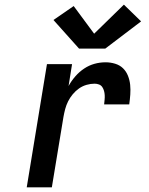

<svg xmlns="http://www.w3.org/2000/svg" viewBox="-20 -806 640 826"><path d="M95 0 182 -530H290L275 -436Q287 -458 304 -477.5Q321 -497 342 -511Q363 -525 386.5 -531.5Q410 -538 434 -538Q455 -538 475 -532Q495 -526 509 -512.5Q523 -499 530.5 -480Q538 -461 540 -441Q542 -421 540.5 -399.5Q539 -378 536 -357H428Q429 -367 430 -377Q431 -387 430.5 -396.5Q430 -406 427.5 -415Q425 -424 420 -431.5Q415 -439 406 -442.5Q397 -446 387 -446Q370 -446 352.5 -441Q335 -436 320 -425.5Q305 -415 293 -400.5Q281 -386 273 -370Q265 -354 260.5 -337Q256 -320 253 -303L203 0ZM320 -597 210 -720 297 -780 385 -661 513 -786 587 -714 433 -597Z"/></svg>

Font: Iosevka Curly SmBdEx
Style: Italic
Weight: 600
Width: 7
Italic angle: -9°
Monospace: yes
Designer: Belleve Invis
Foundry: Belleve Invis
Version: Version 11.1.0; ttfautohint (v1.8.3)